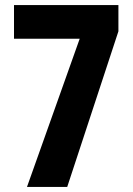

<svg xmlns="http://www.w3.org/2000/svg" viewBox="-20 -734 521 754"><path d="M86 0 293 -582H35V-714H445V-611L244 0Z"/></svg>

Font: Noto Sans Ethiopic ExtraCondensed ExtraBold
Style: Regular
Weight: 800
Width: 2
Designer: Monotype Design Team
Foundry: Monotype Imaging Inc.
Version: Version 2.102; ttfautohint (v1.8.4.7-5d5b)